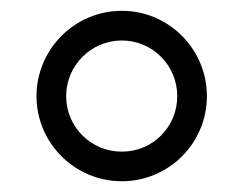

<svg xmlns="http://www.w3.org/2000/svg" viewBox="-20 -755 453 357"><path d="M206.5 -418C293.9 -418 364.7 -488.8 364.7 -576.2C364.7 -663.6 293.9 -734.9 206.5 -734.9C119.1 -734.9 47.9 -663.6 47.9 -576.2C47.9 -488.8 119.1 -418 206.5 -418ZM206.5 -473.1C149.4 -472.7 103 -519 103 -576.2C103 -633.3 149.4 -679.7 206.5 -679.7C263.7 -679.7 309.6 -633.3 309.6 -576.2C309.6 -519 263.7 -472.7 206.5 -473.1Z"/></svg>

Font: Raveo Display Display Light
Style: Regular
Weight: 300
Designer: Jakub Foglar, Rasmus Andersson (Inter)
Foundry: Jakubfoglar.com
Version: Version 1.100;Glyphs 3.2.3 (3260)